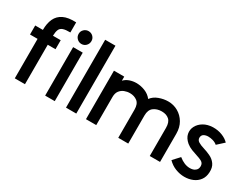

<svg xmlns="http://www.w3.org/2000/svg" viewBox="-66 -1207 2217 1715"><g transform="rotate(30 1042.5 -349.5)"><path d="M343 -601Q295 -602 269 -593Q243 -584 233.5 -561Q224 -538 223 -498H303V-405H223V2H118V-405H40V-498H119Q119 -566 141 -613.5Q163 -661 212 -685Q261 -709 343 -705ZM479 -561Q452 -561 432.5 -580.5Q413 -600 413 -628Q413 -655 432.5 -674Q452 -693 479 -693Q507 -693 526 -674Q545 -655 545 -628Q545 -600 526 -580.5Q507 -561 479 -561ZM529 0H430V-500H529Z M751 0H645V-700H751Z M1615 0H1509V-290Q1509 -348 1480.5 -373.5Q1452 -399 1404 -399Q1355 -399 1321 -373.5Q1287 -348 1287 -290V0H1184V-290Q1184 -349 1152.5 -373.5Q1121 -398 1076 -398Q1047 -398 1020 -387.5Q993 -377 975 -353.5Q957 -330 957 -290V0H851V-500H957V-458Q981 -483 1014 -494Q1047 -505 1080 -505Q1127 -505 1170.5 -487.5Q1214 -470 1242 -434Q1268 -470 1315.5 -487.5Q1363 -505 1410 -505Q1465 -505 1511.5 -478.5Q1558 -452 1586.5 -404Q1615 -356 1615 -290Z M1695 -65 1757 -132Q1815 -85 1872 -85Q1888 -85 1903 -89Q1918 -93 1929 -103Q1943 -114 1947 -132Q1951 -150 1947 -163Q1942 -183 1921 -194Q1900 -205 1870.5 -214Q1841 -223 1810.5 -235Q1780 -247 1755 -267Q1714 -302 1706 -342.5Q1698 -383 1717 -419.5Q1736 -456 1775.5 -479.5Q1815 -503 1871 -505Q1923 -506 1967 -488.5Q2011 -471 2037 -443L1969 -381Q1951 -397 1925 -404.5Q1899 -412 1876 -412Q1850 -412 1831 -401Q1812 -390 1811 -364Q1811 -339 1834 -325Q1857 -311 1892.5 -300.5Q1928 -290 1964 -273Q2001 -256 2024 -223.5Q2047 -191 2044 -140Q2042 -92 2017.5 -59Q1993 -26 1953.5 -9.5Q1914 7 1868 7Q1822 7 1776.5 -10.5Q1731 -28 1695 -65Z"/></g></svg>

Font: Kulim Park SemiBold
Style: Regular
Weight: 600
Designer: Noponies / Dale Sattler
Foundry: Noponies
Version: Version 1.000; ttfautohint (v1.8.3)